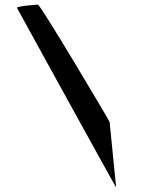

<svg xmlns="http://www.w3.org/2000/svg" viewBox="-20 -759 678 825"><path d="M53 -725C53 -725 481 54 479 46L451 -235C449 -242 154 -739 143 -739C132 -739 50 -732 53 -725Z"/></svg>

Font: Ampere
Style: UltExt
Weight: 400
Version: Version 1